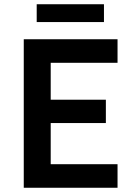

<svg xmlns="http://www.w3.org/2000/svg" viewBox="-20 -885 621 905"><path d="M92 0V-700H534V-589H219V-415H479V-305H219V-111H534V0ZM153 -781V-865H470V-781Z"/></svg>

Font: Inclusive Sans SemiBold
Style: Regular
Weight: 600
Designer: Olivia King
Foundry: Olivia King
Version: Version 2.004